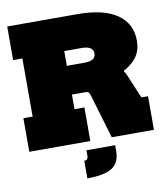

<svg xmlns="http://www.w3.org/2000/svg" viewBox="-103 -858 1022 1165"><g transform="rotate(-10 408.0 -276.0)"><path d="M551 -458Q613.5 -443 644.5 -411.5Q675.5 -380 686 -355L748 -207H789V0H529L448 -272Q443.5 -287 438 -292Q432.5 -297 421 -297H329ZM316 -565V-772H451Q615.5 -772 698.2 -713.8Q781 -655.5 781 -552Q781 -508.5 766.8 -477.5Q752.5 -446.5 727.8 -424.2Q703 -402 672 -385V-368L498 -297H249V-474H446Q468 -474 483.2 -479Q498.5 -484 506.2 -494Q514 -504 514 -519Q514 -543 495.5 -554Q477 -565 447 -565ZM21 -565V-772H393V-565H336V-207H397V0H21V-207H78V-565ZM364 51H541V87Q541 156.5 495 188.2Q449 220 340 220V112Q351.5 112 357.8 105.5Q364 99 364 87Z"/></g></svg>

Font: Hepta Slab ExtraLight Black
Style: Regular
Weight: 900
Version: Version 1.102